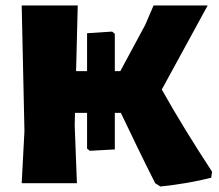

<svg xmlns="http://www.w3.org/2000/svg" viewBox="-20 -667 799 699"><path d="M59 -647 69 -190 59 0H260L252 -210L253 -256H297V-126L307 -118L398 -123V-256H420C461 -170 502 -85 545 0L564 12C632 5 694 -6 749 -20L752 -42C683 -147 622 -247 569 -341L736 -647H539L509 -577L418 -408H398V-544L388 -552L297 -546V-408H257L263 -647Z"/></svg>

Font: Luna Sans Black
Style: Regular
Weight: 900
Designer: Juan Pablo del Peral
Foundry: Huerta Tipografica
Version: Version 2.001; ttfautohint (v1.5)